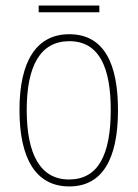

<svg xmlns="http://www.w3.org/2000/svg" viewBox="-20 -660 495 690"><path d="M337 -640H119V-616H337ZM404 -264C404 -428 356 -537 229 -537C111 -537 50 -440 50 -265C50 -88 110 10 229 10C347 10 404 -87 404 -264ZM76 -265C76 -423 125 -512 229 -512C339 -512 378 -413 378 -265C378 -102 332 -15 228 -15C124 -15 76 -107 76 -265Z"/></svg>

Font: Noto Sans Thai Looped Condensed Thin
Style: Regular
Weight: 100
Width: 3
Designer: Sasikarn Vongin, Ben Mitchell
Foundry: The Fontpad Ltd
Version: Version 1.001